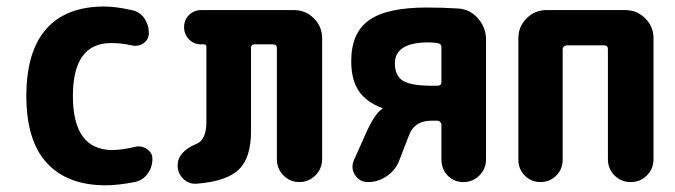

<svg xmlns="http://www.w3.org/2000/svg" viewBox="-20 -550 2040 580"><path d="M387.7 -106.4Q406.2 -111.3 423.3 -100.1Q440.4 -88.9 440.4 -70.3Q440.4 -44.9 425.8 -24.9Q411.1 -4.9 386.7 0Q335 9.8 299.8 9.8Q183.6 9.8 121.6 -57.6Q59.6 -125 59.6 -259.8Q59.6 -394.5 119.6 -462.4Q179.7 -530.3 294.9 -530.3Q330.1 -530.3 377.9 -519.5Q402.3 -514.6 416 -494.6Q429.7 -474.6 429.7 -450.2Q429.7 -430.7 413.6 -419.4Q397.5 -408.2 377 -413.1Q347.7 -419.9 315.4 -419.9Q200.2 -419.9 200.2 -259.8Q200.2 -96.7 320.3 -96.7Q353.5 -97.7 387.7 -106.4Z M868.2 -519.5Q903.3 -519.5 928.2 -494.6Q953.1 -469.7 953.1 -434.6V-69.3Q953.1 -40 932.6 -20Q912.1 0 884.3 0Q856.4 0 836.4 -20Q816.4 -40 816.4 -69.3V-405.3Q816.4 -416 803.7 -416H749Q738.3 -416 738.3 -405.3V-153.3Q738.3 -73.2 701.2 -37.6Q664.1 -2 574.2 4.9Q550.8 6.8 533.7 -9.8Q516.6 -26.4 516.6 -49.8Q516.6 -91.8 573.2 -115.2Q604.5 -127.9 603.5 -185.5V-408.2Q603.5 -416 595.7 -416H587.9Q565.4 -416 550.8 -431.2Q536.1 -446.3 536.1 -468.3Q536.1 -490.2 551.3 -504.9Q566.4 -519.5 587.9 -519.5Z M1313.5 -301.8V-407.2Q1313.5 -418 1301.8 -419.9Q1284.2 -421.9 1274.4 -421.9Q1173.8 -421.9 1172.9 -359.4Q1172.9 -320.3 1197.8 -305.7Q1222.7 -291 1284.2 -291H1300.8Q1313.5 -291 1313.5 -301.8ZM1363.3 -524.4Q1399.4 -522.5 1423.8 -494.6Q1448.2 -466.8 1448.2 -430.7V-68.4Q1448.2 -40 1428.2 -20Q1408.2 0 1379.9 0Q1351.6 0 1332.5 -19.5Q1313.5 -39.1 1313.5 -68.4V-173.8Q1313.5 -177.7 1309.6 -181.6Q1305.7 -185.5 1300.8 -185.5H1284.2Q1233.4 -185.5 1216.8 -144.5L1186.5 -66.4Q1175.8 -37.1 1149.4 -18.6Q1123 0 1091.8 0Q1066.4 0 1052.7 -21Q1039.1 -42 1048.8 -65.4L1081.1 -137.7Q1111.3 -208 1135.7 -221.7V-222.7Q1135.7 -223.6 1134.8 -223.6Q1086.9 -241.2 1064 -274.9Q1041 -308.6 1041 -365.2Q1041 -451.2 1095.2 -489.3Q1149.4 -527.3 1268.6 -527.3Q1315.4 -527.3 1363.3 -524.4Z M1869.1 -519.5Q1904.3 -519.5 1929.2 -494.6Q1954.1 -469.7 1954.1 -434.6V-69.3Q1954.1 -40 1934.1 -20Q1914.1 0 1885.3 0Q1856.4 0 1836.4 -20Q1816.4 -40 1816.4 -69.3V-401.4Q1816.4 -413.1 1804.7 -413.1H1692.4Q1688.5 -413.1 1684.1 -409.7Q1679.7 -406.2 1679.7 -401.4V-67.4Q1679.7 -39.1 1660.2 -19.5Q1640.6 0 1612.8 0Q1585 0 1565.4 -19.5Q1545.9 -39.1 1545.9 -67.4V-434.6Q1545.9 -469.7 1570.8 -494.6Q1595.7 -519.5 1630.9 -519.5Z"/></svg>

Font: Rounded-X Mgen+ 1m bold
Style: Bold
Weight: 700
Designer: [Source Han Sans]
Ryoko NISHIZUKA  (kana & ideographs); Paul D. Hunt (Latin, Greek & Cyrillic); Wenlong ZHANG  (bopomofo
Version: Version 1.059.20150602